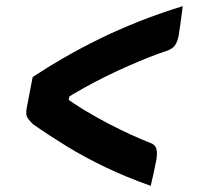

<svg xmlns="http://www.w3.org/2000/svg" viewBox="-20 -611 640 623"><path d="M86 -361Q131 -391 185.5 -422.5Q240 -454 302 -484.5Q364 -515 432.5 -542Q501 -569 573 -591Q570 -568 567 -545Q564 -522 560 -497Q556 -475 547.5 -463.5Q539 -452 521 -446Q496 -438 464.5 -425.5Q433 -413 397.5 -397.5Q362 -382 325.5 -364Q289 -346 253 -326Q217 -306 184 -285L210 -325L198 -259L186 -299Q220 -274 257.5 -251.5Q295 -229 332.5 -209.5Q370 -190 404 -174.5Q438 -159 466 -148Q482 -143 486.5 -130.5Q491 -118 488 -96Q484 -74 479 -51.5Q474 -29 469 -8Q390 -36 323 -68Q256 -100 198 -135.5Q140 -171 87 -208Q77 -218 71.5 -225.5Q66 -233 65.5 -240.5Q65 -248 66 -257Q71 -283 76 -309Q81 -335 86 -361Z"/></svg>

Font: Rec Mono Semicasual
Style: Bold Italic
Weight: 700
Italic angle: -10°
Version: Version 1.085; ttfautohint (v1.8.4.7-5d5b)